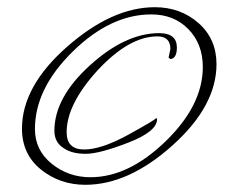

<svg xmlns="http://www.w3.org/2000/svg" viewBox="-20 -542 678 533"><path d="M581 -364Q581 -248 459 -138.5Q337 -29 217 -29Q146 -29 93.5 -71.5Q41 -114 41 -185Q41 -302 166 -412Q291 -522 410 -522Q481 -522 531 -478Q581 -434 581 -364ZM543 -356Q543 -420 503 -461Q463 -502 400 -502Q287 -502 182 -399Q77 -296 77 -184Q77 -125 123.5 -87.5Q170 -50 231 -50Q337 -50 440 -150Q543 -250 543 -356ZM471 -410Q471 -380 453 -378L448 -382L453 -406Q453 -441 417 -441Q339 -441 252 -348Q165 -253 165 -175Q165 -127 213.5 -127Q262 -127 338 -169Q414 -211 413 -214Q416 -214 416 -211Q416 -177 336 -146Q256 -115 218 -115Q180 -115 158 -130Q131 -146 131 -179Q131 -271 229.5 -360.5Q328 -450 422 -450Q471 -450 471 -410Z"/></svg>

Font: Ruthie
Style: Regular
Weight: 400
Designer: Robert E. Leuschke
Foundry: Robert E. Leuschke
Version: Version 1.003